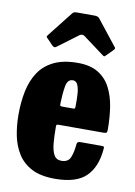

<svg xmlns="http://www.w3.org/2000/svg" viewBox="-88 -827 636 902"><g transform="rotate(10 230.0 -376.0)"><path d="M17.5 -250Q17.5 -310 28.2 -362.2Q39 -414.5 65 -453.8Q91 -493 136.2 -515.2Q181.5 -537.5 251 -537.5Q310 -537.5 347.8 -514.5Q385.5 -491.5 406.2 -451.8Q427 -412 435 -361Q443 -310 443 -253Q443 -242 440 -238.8Q437 -235.5 425.5 -235.5H213Q203 -235.5 201.5 -232.5Q200 -229.5 200.5 -220.5Q200.5 -179.5 203.5 -145.8Q206.5 -112 217.5 -91.5Q228.5 -71 253 -71Q285.5 -71 296 -95.8Q306.5 -120.5 310 -161Q311 -173 326.5 -173H426.5Q436.5 -173 438.5 -170.8Q440.5 -168.5 439.5 -160.5Q432.5 -73.5 386 -28Q339.5 17.5 237.5 17.5Q171 17.5 128.2 -4.2Q85.5 -26 61.2 -63.8Q37 -101.5 27.2 -149.5Q17.5 -197.5 17.5 -250ZM216 -322.5H261.5Q272 -322.5 273.2 -324Q274.5 -325.5 275 -334.5Q275.5 -363.5 274 -390.8Q272.5 -418 265.2 -435.5Q258 -453 242 -453Q216 -453 210 -419.2Q204 -385.5 202.5 -339Q202.5 -329 203.2 -325.8Q204 -322.5 216 -322.5ZM118.5 -596.5 90.5 -625.5Q84.5 -631 84.5 -633.5Q84.5 -636 89 -642L183 -761.5Q187.5 -767.5 193.2 -768.8Q199 -770 209.5 -770H289Q305 -770 312 -761.5L408 -640Q413.5 -634.5 405 -626L373.5 -594.5Q368 -589 366 -589.2Q364 -589.5 357.5 -594L260 -666.5Q247 -676 235 -667L136.5 -593.5Q128 -587.5 118.5 -596.5Z"/></g></svg>

Font: Besley* Condensed Heavy
Style: Regular
Weight: 800
Width: 3
Designer: Owen Earl
Foundry: indestructible type*
Version: Version 3.000; ttfautohint (v1.8.3)